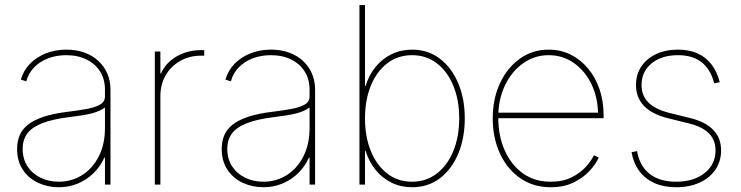

<svg xmlns="http://www.w3.org/2000/svg" viewBox="-20 -748 3001 778"><path d="M218.3 10.7Q173.3 10.7 134.8 -7.1Q96.2 -24.9 72.8 -59.8Q49.3 -94.7 49.3 -145Q49.3 -173.3 58.8 -197.8Q68.4 -222.2 91.3 -241.2Q114.3 -260.3 154.8 -274.2Q195.3 -288.1 257.3 -295.4Q296.9 -300.3 330.8 -306.4Q364.7 -312.5 385 -324Q405.3 -335.4 405.3 -356.9V-384.8Q405.3 -426.8 385.7 -458Q366.2 -489.3 330.8 -506.8Q295.4 -524.4 248.5 -524.4Q208.5 -524.4 174.8 -511.5Q141.1 -498.5 118.2 -474.9Q95.2 -451.2 86.4 -418.5L64.5 -425.3Q74.7 -461.9 101.1 -489.3Q127.4 -516.6 165.8 -531.7Q204.1 -546.9 248.5 -546.9Q289.6 -546.9 322.8 -534.7Q356 -522.5 379.4 -500.5Q402.8 -478.5 415.3 -449Q427.7 -419.4 427.7 -384.8V0H405.3V-109.4H402.8Q386.7 -73.2 359.1 -46.4Q331.5 -19.5 295.7 -4.4Q259.8 10.7 218.3 10.7ZM218.3 -11.7Q270 -11.7 312.5 -38.3Q355 -64.9 380.1 -114Q405.3 -163.1 405.3 -229V-312.5Q395 -304.7 381.1 -298.6Q367.2 -292.5 349.9 -288.1Q332.5 -283.7 310.8 -280.3Q289.1 -276.9 264.2 -273.9Q191.4 -265.1 149.4 -248Q107.4 -231 89.6 -205.6Q71.8 -180.2 71.8 -145Q71.8 -104 91.3 -74.2Q110.8 -44.4 144 -28.1Q177.2 -11.7 218.3 -11.7Z M607.4 0V-539.1H629.9V-450.2H632.3Q651.4 -493.7 695.6 -519.3Q739.7 -544.9 795.9 -544.9Q800.3 -544.9 801.8 -544.9Q803.2 -544.9 807.6 -544.9V-522.5Q805.2 -522.5 802.7 -522.5Q800.3 -522.5 795.9 -522.5Q748 -522.5 710.4 -501.2Q672.9 -480 651.4 -443.1Q629.9 -406.2 629.9 -358.4V0Z M1047.4 10.7Q1002.4 10.7 963.9 -7.1Q925.3 -24.9 901.9 -59.8Q878.4 -94.7 878.4 -145Q878.4 -173.3 887.9 -197.8Q897.5 -222.2 920.4 -241.2Q943.4 -260.3 983.9 -274.2Q1024.4 -288.1 1086.4 -295.4Q1126 -300.3 1159.9 -306.4Q1193.8 -312.5 1214.1 -324Q1234.4 -335.4 1234.4 -356.9V-384.8Q1234.4 -426.8 1214.8 -458Q1195.3 -489.3 1159.9 -506.8Q1124.5 -524.4 1077.6 -524.4Q1037.6 -524.4 1003.9 -511.5Q970.2 -498.5 947.3 -474.9Q924.3 -451.2 915.5 -418.5L893.6 -425.3Q903.8 -461.9 930.2 -489.3Q956.5 -516.6 994.9 -531.7Q1033.2 -546.9 1077.6 -546.9Q1118.7 -546.9 1151.9 -534.7Q1185.1 -522.5 1208.5 -500.5Q1231.9 -478.5 1244.4 -449Q1256.8 -419.4 1256.8 -384.8V0H1234.4V-109.4H1231.9Q1215.8 -73.2 1188.2 -46.4Q1160.6 -19.5 1124.8 -4.4Q1088.9 10.7 1047.4 10.7ZM1047.4 -11.7Q1099.1 -11.7 1141.6 -38.3Q1184.1 -64.9 1209.2 -114Q1234.4 -163.1 1234.4 -229V-312.5Q1224.1 -304.7 1210.2 -298.6Q1196.3 -292.5 1179 -288.1Q1161.6 -283.7 1139.9 -280.3Q1118.2 -276.9 1093.3 -273.9Q1020.5 -265.1 978.5 -248Q936.5 -231 918.7 -205.6Q900.9 -180.2 900.9 -145Q900.9 -104 920.4 -74.2Q939.9 -44.4 973.1 -28.1Q1006.3 -11.7 1047.4 -11.7Z M1649.9 10.7Q1604.5 10.7 1566.9 -7.6Q1529.3 -25.9 1502.2 -59.1Q1475.1 -92.3 1461.4 -136.7H1459V0H1436.5V-727.5H1459V-399.4H1461.4Q1474.6 -443.8 1502 -477.1Q1529.3 -510.3 1567.1 -528.6Q1605 -546.9 1649.9 -546.9Q1713.9 -546.9 1761.7 -510.7Q1809.6 -474.6 1836.4 -411.6Q1863.3 -348.6 1863.3 -268.6Q1863.3 -188 1836.7 -124.8Q1810.1 -61.5 1762.2 -25.4Q1714.4 10.7 1649.9 10.7ZM1649.9 -11.7Q1707.5 -11.7 1750.5 -45.2Q1793.5 -78.6 1817.1 -136.5Q1840.8 -194.3 1840.8 -268.6Q1840.8 -342.3 1817.1 -400.1Q1793.5 -458 1750.5 -491.2Q1707.5 -524.4 1649.9 -524.4Q1591.8 -524.4 1548.8 -491.2Q1505.9 -458 1482.4 -400.1Q1459 -342.3 1459 -268.6Q1459 -194.3 1482.4 -136.5Q1505.9 -78.6 1548.6 -45.2Q1591.3 -11.7 1649.9 -11.7Z M2211.4 10.7Q2141.1 10.7 2088.1 -25.9Q2035.2 -62.5 2005.9 -125.7Q1976.6 -189 1976.6 -268.6Q1976.6 -347.7 2006.1 -410.9Q2035.6 -474.1 2086.9 -510.5Q2138.2 -546.9 2203.1 -546.9Q2251.5 -546.9 2292 -526.9Q2332.5 -506.8 2362.5 -470.9Q2392.6 -435.1 2409.2 -386.7Q2425.8 -338.4 2425.8 -281.7V-269H1988.3V-291.5H2413.1L2403.3 -283.2Q2403.3 -351.1 2377.2 -405.8Q2351.1 -460.4 2305.9 -492.4Q2260.7 -524.4 2203.1 -524.4Q2146 -524.4 2099.6 -491.5Q2053.2 -458.5 2026.1 -401.9Q1999 -345.2 1999 -273.4V-270.5Q1999 -199.2 2024.4 -140.4Q2049.8 -81.5 2097.4 -46.6Q2145 -11.7 2211.4 -11.7Q2260.7 -11.7 2295.9 -29.3Q2331.1 -46.9 2353.8 -72Q2376.5 -97.2 2386.7 -119.1L2406.2 -109.4Q2394 -82.5 2368.2 -54.7Q2342.3 -26.9 2303.2 -8.1Q2264.2 10.7 2211.4 10.7Z M2719.7 10.7Q2669.4 10.7 2631.6 -6.3Q2593.8 -23.4 2570.3 -55.2Q2546.9 -86.9 2539.1 -131.3L2561.5 -135.7Q2571.3 -76.2 2611.8 -43.9Q2652.3 -11.7 2719.7 -11.7Q2791.5 -11.7 2835.4 -46.9Q2879.4 -82 2879.4 -138.7Q2879.4 -181.2 2852.3 -208Q2825.2 -234.9 2772.5 -247.6L2686.5 -269Q2622.6 -284.7 2589.8 -318.6Q2557.1 -352.5 2557.1 -403.3Q2557.1 -446.3 2578.6 -478.5Q2600.1 -510.7 2638.7 -528.8Q2677.2 -546.9 2727.5 -546.9Q2772 -546.9 2805.7 -532Q2839.4 -517.1 2862.3 -487.8Q2885.3 -458.5 2896.5 -415L2874 -410.6Q2859.4 -467.3 2823 -495.8Q2786.6 -524.4 2727.5 -524.4Q2661.1 -524.4 2620.4 -491.2Q2579.6 -458 2579.6 -403.3Q2579.6 -360.8 2607.2 -333Q2634.8 -305.2 2690.4 -291L2777.3 -269.5Q2837.4 -254.9 2869.6 -222.2Q2901.9 -189.5 2901.9 -138.7Q2901.9 -94.2 2878.9 -60.5Q2856 -26.9 2814.9 -8.1Q2773.9 10.7 2719.7 10.7Z"/></svg>

Font: Inter 18pt Thin
Style: Regular
Weight: 250
Designer: Rasmus Andersson
Foundry: rsms
Version: Version 4.001;git-66647c0bb